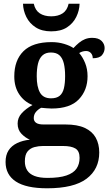

<svg xmlns="http://www.w3.org/2000/svg" viewBox="-20 -775 592 1035"><path d="M234 240Q121 240 65.5 203.5Q10 167 10 98Q10 61 26 36Q42 11 72 -3.5Q102 -18 141 -22Q117 -32 96 -53.5Q75 -75 75 -109Q75 -140 96.5 -164Q118 -188 155 -209Q111 -226 84 -266Q57 -306 57 -363Q57 -450 106.5 -499Q156 -548 258 -548Q294 -548 325.5 -538.5Q357 -529 376 -516Q391 -532 406 -544.5Q421 -557 438.5 -564Q456 -571 477 -571Q511 -571 527.5 -554.5Q544 -538 544 -516Q544 -495 530 -478Q516 -461 480 -461Q480 -478 470 -489Q460 -500 444 -500Q434 -500 424 -497Q414 -494 407 -489Q426 -467 439 -435Q452 -403 452 -364Q452 -289 405 -239.5Q358 -190 258 -190Q247 -190 229.5 -191.5Q212 -193 202 -194Q186 -186 174 -172Q162 -158 162 -138Q162 -122 174.5 -113Q187 -104 215 -104H333Q397 -104 437 -85.5Q477 -67 496 -33Q515 1 515 47Q515 137 446.5 188.5Q378 240 234 240ZM236 184Q300 184 338 171Q376 158 392.5 134Q409 110 409 76Q409 39 386.5 25.5Q364 12 320 12H211Q188 12 165.5 18Q143 24 128.5 41.5Q114 59 114 95Q114 123 126.5 143Q139 163 166 173.5Q193 184 236 184ZM255 -245Q285 -245 301.5 -258.5Q318 -272 324.5 -299Q331 -326 331 -365Q331 -405 324 -433.5Q317 -462 300.5 -477Q284 -492 254 -492Q226 -492 209 -476.5Q192 -461 185 -432.5Q178 -404 178 -364Q178 -307 195.5 -276Q213 -245 255 -245ZM256 -606Q206 -606 172.5 -627.5Q139 -649 122 -683.5Q105 -718 104 -755H162Q170 -719 194.5 -703Q219 -687 256 -687Q293 -687 317.5 -703Q342 -719 350 -755H409Q408 -718 391 -683.5Q374 -649 341 -627.5Q308 -606 256 -606Z"/></svg>

Font: Noto Serif Armenian SemiBold
Style: Regular
Weight: 600
Version: Version 2.007